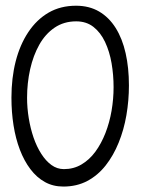

<svg xmlns="http://www.w3.org/2000/svg" viewBox="-20 -646 526 688"><path d="M207 22.5Q170 22.5 140.8 6.2Q111.5 -10 89 -39.8Q66.5 -69.5 51.2 -109.5Q36 -149.5 28.5 -196.8Q21 -244 21 -296Q21 -366.5 36.2 -426.2Q51.5 -486 81.5 -531Q111.5 -576 154.2 -600.8Q197 -625.5 252.5 -625.5Q299.5 -625.5 335 -604.8Q370.5 -584 394.5 -545.8Q418.5 -507.5 430.2 -455.2Q442 -403 442 -340Q442 -286 433 -233.5Q424 -181 405.2 -134.8Q386.5 -88.5 358.5 -53Q330.5 -17.5 292.8 2.5Q255 22.5 207 22.5ZM209 -40Q244 -40 272.2 -56.8Q300.5 -73.5 321.8 -102.5Q343 -131.5 357.8 -169.2Q372.5 -207 379.8 -249.2Q387 -291.5 387 -333.5Q387 -377.5 379.8 -419.5Q372.5 -461.5 356.5 -495.5Q340.5 -529.5 315 -549.5Q289.5 -569.5 253 -569.5Q209 -569.5 175.8 -547Q142.5 -524.5 120.8 -485.8Q99 -447 88 -397.8Q77 -348.5 77 -295.5Q77 -259.5 83 -222.8Q89 -186 100.2 -153.2Q111.5 -120.5 127.8 -95Q144 -69.5 164.2 -54.8Q184.5 -40 209 -40Z"/></svg>

Font: Gluten ExtraLight
Style: Regular
Weight: 250
Designer: Tyler Finck
Foundry: Etcetera Type Company
Version: Version 1.300